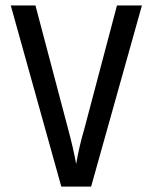

<svg xmlns="http://www.w3.org/2000/svg" viewBox="-20 -694 568 714"><path d="M20 -673.8H111.8L232.9 -215.8Q253.4 -139.6 263.2 -84Q273.9 -147.9 293.9 -215.8L415 -673.8H507.8L318.8 0H208Z"/></svg>

Font: DroidArabicKufi
Style: Regular
Weight: 400
Designer: Pascal Zoghbi
Foundry: Ascender Corporation
Version: Version 1.00